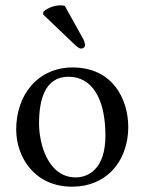

<svg xmlns="http://www.w3.org/2000/svg" viewBox="-20 -693 544 723"><path d="M224 -671C220 -672 214 -673 209 -673C175 -673 152 -656 144 -650L142 -639L256 -530C272 -515 279 -510 285 -510C293 -510 300 -516 300 -521C300 -528 299 -535 294 -545ZM41 -205C41 -103 109 10 251 10C315.4 10 363.8 -12.7 397.9 -46C442.7 -89.8 463 -152.7 463 -214C463 -318 406 -439 253 -439C187.2 -439 132.9 -412 96.3 -369C60 -326.4 41 -268.2 41 -205ZM238 -404C324 -404 377 -326 377 -182C377 -56 312 -25 265 -25C161 -25 127 -151 127 -228C127 -315 148 -404 238 -404Z"/></svg>

Font: Libertinus Math
Style: Regular
Weight: 400
Designer: Philipp H. Poll
Foundry: Khaled Hosny
Version: Version 6.2